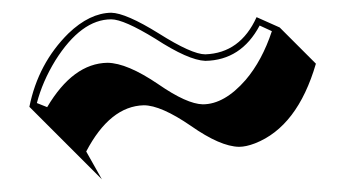

<svg xmlns="http://www.w3.org/2000/svg" viewBox="-20 -371 545 300"><path d="M25.9 -204.1Q39.6 -272 86.9 -318.8Q120.1 -350.6 153.8 -351.1Q176.8 -350.6 228 -318.8Q279.8 -286.1 300.8 -286.1Q355.5 -288.1 380.9 -344.2L417 -328.1L473.6 -271.5Q444.8 -172.9 378.4 -147Q364.3 -141.6 353.5 -141.6Q324.2 -142.1 278.3 -174.3Q231.4 -206.5 204.6 -206.5Q151.9 -205.1 114.7 -134.3L139.2 -90.8L82.5 -147.5ZM37.6 -210 53.7 -203.6Q94.2 -272 147.9 -272.9Q178.7 -272.5 227.5 -239.3Q272 -208.5 296.9 -208Q330.6 -208 363.8 -246.1Q389.6 -276.4 404.8 -322.3L385.7 -331.1Q356.9 -276.9 300.8 -275.9Q274.4 -276.9 222.7 -310.5Q173.3 -340.8 153.8 -340.8Q106.9 -340.8 66.4 -276.4Q46.4 -243.7 37.6 -210Z"/></svg>

Font: Linux Biolinum Shadow O
Style: Bold
Weight: 700
Designer: Philipp H. Poll
Foundry: Philipp H. Poll
Version: Version 0.9.2